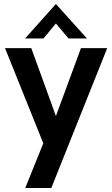

<svg xmlns="http://www.w3.org/2000/svg" viewBox="-20 -728 560 958"><path d="M105 -536H197L259 -611L322 -536H414L259 -708ZM106 210H236L515 -488H384L259 -149L136 -488H5L196 -13Z"/></svg>

Font: FREAK Grotesk Next
Style: Bold
Weight: 700
Width: 3
Designer: La Scuola Open Source
Foundry: La Scuola Open Source
Version: Version 1.000;PS 1.0;hotconv 1.0.72;makeotf.lib2.5.5900